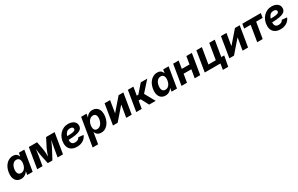

<svg xmlns="http://www.w3.org/2000/svg" viewBox="281 -2379 6849 4412"><g transform="rotate(-30 3705.5 -172.5)"><path d="M213.4 9.3Q149.9 9.3 104.7 -23.4Q59.6 -56.2 41 -118.4Q22.5 -180.7 36.6 -269Q52.2 -359.4 92 -421.1Q131.8 -482.9 187.7 -514.9Q243.7 -546.9 305.2 -546.9Q348.6 -546.9 376.5 -533Q404.3 -519 420.7 -497.1Q437 -475.1 444.3 -452.1H448.7L462.9 -539.1H607.4L518.6 0H375L388.7 -85H383.3Q368.2 -61 344.2 -39.6Q320.3 -18.1 288.1 -4.4Q255.9 9.3 213.4 9.3ZM276.4 -107.9Q314 -107.9 343.8 -128.2Q373.5 -148.4 393.6 -184.8Q413.6 -221.2 421.4 -269.5Q429.7 -318.4 421.6 -354.2Q413.6 -390.1 390.4 -409.9Q367.2 -429.7 329.6 -429.7Q292 -429.7 262.5 -409.4Q232.9 -389.2 213.4 -353.3Q193.8 -317.4 186 -269.5Q178.2 -221.7 185.8 -185.1Q193.4 -148.4 216.3 -128.2Q239.3 -107.9 276.4 -107.9Z M638.7 0 727.5 -539.1H946.3L987.3 -322.3Q992.2 -295.4 994.4 -262.5Q996.6 -229.5 997.6 -194.6Q998.5 -159.7 999 -126.7Q999.5 -93.8 999 -67.4H978.5Q987.3 -94.2 998.8 -127.2Q1010.3 -160.2 1022.9 -195.1Q1035.6 -230 1049.1 -262.9Q1062.5 -295.9 1074.7 -322.3L1186 -539.1H1412.1L1323.2 0H1180.7L1215.8 -210.4Q1220.2 -235.8 1226.3 -268.8Q1232.4 -301.8 1239.3 -338.4Q1246.1 -375 1252.9 -411.1Q1259.8 -447.3 1265.1 -479H1276.9Q1258.8 -431.2 1238 -383.5Q1217.3 -335.9 1196 -292.2Q1174.8 -248.5 1154.8 -210.4L1042 0H919.9L875 -210.4Q867.7 -249.5 860.8 -293.7Q854 -337.9 849.1 -385Q844.2 -432.1 841.3 -479H854.5Q849.6 -446.3 844.5 -410.4Q839.4 -374.5 834.5 -338.4Q829.6 -302.2 824.7 -269.5Q819.8 -236.8 815.4 -210.4L780.3 0Z M1693.4 11.7Q1620.6 11.7 1567.6 -14.9Q1514.6 -41.5 1486.8 -92.5Q1459 -143.6 1460.4 -216.3Q1461.9 -285.2 1485.1 -345.2Q1508.3 -405.3 1550 -451.2Q1591.8 -497.1 1648.4 -522.9Q1705.1 -548.8 1772.5 -548.8Q1830.6 -548.8 1876.2 -530Q1921.9 -511.2 1948.2 -475.8Q1974.6 -440.4 1974.6 -390.1Q1974.6 -338.4 1944.8 -305.4Q1915 -272.5 1856.9 -254.4Q1798.8 -236.3 1714.1 -229.5Q1629.4 -222.7 1519.5 -222.7L1534.7 -312.5Q1627.9 -312.5 1687.5 -315.9Q1747.1 -319.3 1780 -327.4Q1813 -335.4 1825.9 -349.4Q1838.9 -363.3 1838.9 -383.8Q1838.9 -409.7 1817.4 -424.3Q1795.9 -439 1757.8 -439Q1710.4 -439 1680.2 -416Q1649.9 -393.1 1633.1 -357.9Q1616.2 -322.8 1609.1 -283.9Q1602.1 -245.1 1601.6 -212.9Q1600.6 -180.7 1609.4 -154.5Q1618.2 -128.4 1640.9 -113.3Q1663.6 -98.1 1704.1 -98.1Q1747.6 -98.1 1779.1 -116Q1810.5 -133.8 1823.7 -164.6L1956.1 -150.9Q1929.2 -77.6 1860.1 -33Q1791 11.7 1693.4 11.7Z M1992.2 204.1 2115.2 -539.1H2258.8L2243.7 -452.1H2247.6Q2262.2 -476.6 2285.2 -498Q2308.1 -519.5 2339.8 -533.2Q2371.6 -546.9 2412.6 -546.9Q2467.8 -546.9 2510.3 -522Q2552.7 -497.1 2576.9 -449.2Q2601.1 -401.4 2601.1 -331.5Q2601.1 -272.9 2584.5 -212.6Q2567.9 -152.3 2534.7 -102.3Q2501.5 -52.2 2451.9 -21.5Q2402.3 9.3 2335.9 9.3Q2291.5 9.3 2262.2 -5.6Q2232.9 -20.5 2216.1 -43.2Q2199.2 -65.9 2191.9 -89.4H2186L2137.7 204.1ZM2295.9 -107.9Q2335.9 -107.9 2365.5 -128.7Q2395 -149.4 2414.6 -182.1Q2434.1 -214.8 2443.6 -252.4Q2453.1 -290 2453.1 -324.2Q2453.1 -373 2431.2 -401.4Q2409.2 -429.7 2365.2 -429.7Q2326.2 -429.7 2296.6 -410.4Q2267.1 -391.1 2247.3 -359.6Q2227.5 -328.1 2217.3 -290.3Q2207 -252.4 2207 -215.8Q2207 -166 2229.7 -137Q2252.4 -107.9 2295.9 -107.9Z M3146.5 0H3001L3054.2 -318.8H3050.3L2773.4 0H2649.4L2738.3 -539.1H2883.8L2831.5 -221.7H2834.5L3109.9 -539.1H3235.8Z M3267.1 0 3356 -539.1H3502L3466.3 -320.8H3507.3L3698.2 -539.1H3870.1L3631.3 -272.5L3782.7 0H3609.4L3502.4 -203.6H3446.8L3412.6 0Z M4043 9.3Q3979.5 9.3 3934.3 -23.4Q3889.2 -56.2 3870.6 -118.4Q3852.1 -180.7 3866.2 -269Q3881.8 -359.4 3921.6 -421.1Q3961.4 -482.9 4017.3 -514.9Q4073.2 -546.9 4134.8 -546.9Q4178.2 -546.9 4206.1 -533Q4233.9 -519 4250.2 -497.1Q4266.6 -475.1 4273.9 -452.1H4278.3L4292.5 -539.1H4437L4348.1 0H4204.6L4218.3 -85H4212.9Q4197.8 -61 4173.8 -39.6Q4149.9 -18.1 4117.7 -4.4Q4085.4 9.3 4043 9.3ZM4106 -107.9Q4143.6 -107.9 4173.3 -128.2Q4203.1 -148.4 4223.1 -184.8Q4243.2 -221.2 4251 -269.5Q4259.3 -318.4 4251.2 -354.2Q4243.2 -390.1 4220 -409.9Q4196.8 -429.7 4159.2 -429.7Q4121.6 -429.7 4092 -409.4Q4062.5 -389.2 4043 -353.3Q4023.4 -317.4 4015.6 -269.5Q4007.8 -221.7 4015.4 -185.1Q4022.9 -148.4 4045.9 -128.2Q4068.8 -107.9 4106 -107.9Z M4914.1 -335.9 4895 -218.8H4609.4L4628.9 -335.9ZM4703.1 -539.1 4613.8 0H4468.3L4557.1 -539.1ZM5053.2 -539.1 4964.4 0H4818.4L4907.7 -539.1Z M5084.5 0 5173.3 -539.1H5319.3L5249.5 -117.2H5445.3L5515.1 -539.1H5661.1L5571.8 0ZM5475.1 156.2 5501 0H5459L5478.5 -117.2H5668.5L5616.7 156.2Z M6233.9 0H6088.4L6141.6 -318.8H6137.7L5860.8 0H5736.8L5825.7 -539.1H5971.2L5918.9 -221.7H5921.9L6197.3 -539.1H6323.2Z M6476.6 0 6546.4 -421.9H6373.5L6393.1 -539.1H6883.3L6863.8 -421.9H6691.9L6622.1 0Z M7093.8 11.7Q7021 11.7 6968 -14.9Q6915 -41.5 6887.2 -92.5Q6859.4 -143.6 6860.8 -216.3Q6862.3 -285.2 6885.5 -345.2Q6908.7 -405.3 6950.4 -451.2Q6992.2 -497.1 7048.8 -522.9Q7105.5 -548.8 7172.9 -548.8Q7231 -548.8 7276.6 -530Q7322.3 -511.2 7348.6 -475.8Q7375 -440.4 7375 -390.1Q7375 -338.4 7345.2 -305.4Q7315.4 -272.5 7257.3 -254.4Q7199.2 -236.3 7114.5 -229.5Q7029.8 -222.7 6919.9 -222.7L6935.1 -312.5Q7028.3 -312.5 7087.9 -315.9Q7147.5 -319.3 7180.4 -327.4Q7213.4 -335.4 7226.3 -349.4Q7239.3 -363.3 7239.3 -383.8Q7239.3 -409.7 7217.8 -424.3Q7196.3 -439 7158.2 -439Q7110.8 -439 7080.6 -416Q7050.3 -393.1 7033.4 -357.9Q7016.6 -322.8 7009.5 -283.9Q7002.4 -245.1 7002 -212.9Q7001 -180.7 7009.8 -154.5Q7018.6 -128.4 7041.3 -113.3Q7064 -98.1 7104.5 -98.1Q7147.9 -98.1 7179.4 -116Q7210.9 -133.8 7224.1 -164.6L7356.4 -150.9Q7329.6 -77.6 7260.5 -33Q7191.4 11.7 7093.8 11.7Z"/></g></svg>

Font: Inter 18pt
Style: Bold Italic
Weight: 700
Italic angle: -9.3988°
Designer: Rasmus Andersson
Foundry: rsms
Version: Version 4.001;git-66647c0bb